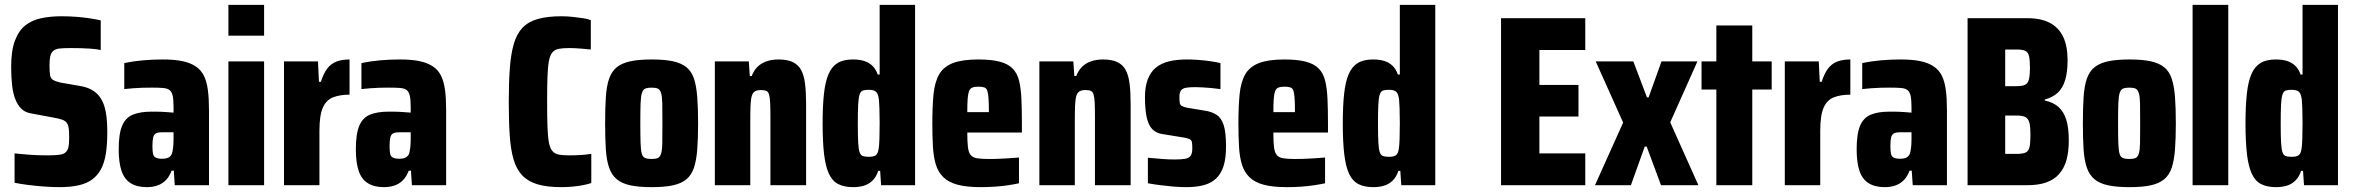

<svg xmlns="http://www.w3.org/2000/svg" viewBox="-20 -763 9693 791"><path d="M224 8Q196 8 162 5.5Q128 3 96.5 -1Q65 -5 40 -10V-131Q70 -128 95.5 -126Q121 -124 142 -123.5Q163 -123 179 -123Q206 -123 225 -125.5Q244 -128 252 -137Q258 -143 260.5 -151.5Q263 -160 264 -171.5Q265 -183 265 -197Q265 -221 263 -235Q261 -249 254.5 -257.5Q248 -266 234.5 -270.5Q221 -275 198 -279L107 -296Q84 -300 69 -314Q54 -328 44 -352Q34 -376 30 -410Q26 -444 26 -488Q26 -554 41.5 -595.5Q57 -637 84.5 -658.5Q112 -680 150 -688Q188 -696 233 -696Q267 -696 297 -693.5Q327 -691 353 -687Q379 -683 395 -679V-557Q375 -561 354 -562.5Q333 -564 312.5 -564.5Q292 -565 270 -565Q241 -565 224 -563Q207 -561 198 -552Q190 -544 187 -531Q184 -518 184 -493Q184 -469 186 -455Q188 -441 197.5 -434.5Q207 -428 228 -423L309 -409Q333 -405 351 -396.5Q369 -388 383 -373.5Q397 -359 407 -334Q412 -321 415.5 -303Q419 -285 420.5 -263.5Q422 -242 422 -217Q422 -167 416 -129.5Q410 -92 396 -66Q382 -40 359.5 -23.5Q337 -7 303.5 0.5Q270 8 224 8Z M585 8Q544 8 518 -8.5Q492 -25 480.5 -59.5Q469 -94 469 -148Q469 -211 483 -244.5Q497 -278 527 -290.5Q557 -303 604 -303Q613 -303 623.5 -303Q634 -303 645 -302.5Q656 -302 668.5 -301Q681 -300 695 -299V-322Q695 -351 691.5 -367.5Q688 -384 679 -391.5Q670 -399 652 -400.5Q634 -402 606 -402Q587 -402 567.5 -401.5Q548 -401 529.5 -399.5Q511 -398 492 -396V-503Q529 -511 569 -514.5Q609 -518 651 -518Q699 -518 732 -511Q765 -504 787 -489Q809 -474 820.5 -450Q832 -426 836.5 -391.5Q841 -357 841 -310V0H700L696 -60H687Q678 -36 663.5 -21Q649 -6 629 1Q609 8 585 8ZM648 -109Q659 -109 666.5 -111Q674 -113 679.5 -117.5Q685 -122 688 -129Q691 -138 693 -153.5Q695 -169 695 -190V-218H648Q631 -218 622.5 -213.5Q614 -209 611 -196.5Q608 -184 608 -161Q608 -140 610.5 -129Q613 -118 622 -113.5Q631 -109 648 -109Z M921 -616V-743H1068V-616ZM921 0V-510H1068V0Z M1150 0V-510H1290L1294 -426H1302Q1313 -461 1328.5 -481Q1344 -501 1366.5 -509.5Q1389 -518 1420 -518V-373Q1380 -373 1352 -362Q1324 -351 1310 -319.5Q1296 -288 1296 -224V0Z M1562 8Q1521 8 1495 -8.5Q1469 -25 1457.5 -59.5Q1446 -94 1446 -148Q1446 -211 1460 -244.5Q1474 -278 1504 -290.5Q1534 -303 1581 -303Q1590 -303 1600.5 -303Q1611 -303 1622 -302.5Q1633 -302 1645.5 -301Q1658 -300 1672 -299V-322Q1672 -351 1668.5 -367.5Q1665 -384 1656 -391.5Q1647 -399 1629 -400.5Q1611 -402 1583 -402Q1564 -402 1544.5 -401.5Q1525 -401 1506.5 -399.5Q1488 -398 1469 -396V-503Q1506 -511 1546 -514.5Q1586 -518 1628 -518Q1676 -518 1709 -511Q1742 -504 1764 -489Q1786 -474 1797.5 -450Q1809 -426 1813.5 -391.5Q1818 -357 1818 -310V0H1677L1673 -60H1664Q1655 -36 1640.5 -21Q1626 -6 1606 1Q1586 8 1562 8ZM1625 -109Q1636 -109 1643.5 -111Q1651 -113 1656.5 -117.5Q1662 -122 1665 -129Q1668 -138 1670 -153.5Q1672 -169 1672 -190V-218H1625Q1608 -218 1599.5 -213.5Q1591 -209 1588 -196.5Q1585 -184 1585 -161Q1585 -140 1587.5 -129Q1590 -118 1599 -113.5Q1608 -109 1625 -109Z M2293 8Q2234 8 2195 -3.5Q2156 -15 2132 -40Q2108 -65 2096 -105.5Q2084 -146 2080 -205Q2076 -264 2076 -344Q2076 -424 2080.5 -483Q2085 -542 2097 -583Q2109 -624 2133 -649Q2157 -674 2196.5 -685Q2236 -696 2293 -696Q2316 -696 2339 -693.5Q2362 -691 2382 -688Q2402 -685 2414 -680V-559Q2394 -561 2377.5 -562.5Q2361 -564 2348 -564.5Q2335 -565 2325 -565Q2300 -565 2283 -562Q2266 -559 2256 -547.5Q2246 -536 2241.5 -512Q2237 -488 2235.5 -447.5Q2234 -407 2234 -344Q2234 -281 2235.5 -240Q2237 -199 2241.5 -175.5Q2246 -152 2256 -140.5Q2266 -129 2282.5 -126Q2299 -123 2325 -123Q2352 -123 2374.5 -124.5Q2397 -126 2416 -129V-9Q2402 -4 2381 0Q2360 4 2337 6Q2314 8 2293 8Z M2665 8Q2612 8 2577 0.5Q2542 -7 2521 -24.5Q2500 -42 2489.5 -72Q2479 -102 2476 -147Q2473 -192 2473 -255Q2473 -318 2476 -363.5Q2479 -409 2489.5 -439Q2500 -469 2521 -486Q2542 -503 2577 -510.5Q2612 -518 2665 -518Q2718 -518 2752.5 -510.5Q2787 -503 2808 -486Q2829 -469 2839 -439Q2849 -409 2852.5 -363.5Q2856 -318 2856 -255Q2856 -192 2852.5 -147Q2849 -102 2839 -72Q2829 -42 2808 -24.5Q2787 -7 2752.5 0.5Q2718 8 2665 8ZM2664 -108Q2681 -108 2690 -112Q2699 -116 2703.5 -130Q2708 -144 2708.5 -174Q2709 -204 2709 -255Q2709 -306 2708.5 -335.5Q2708 -365 2703.5 -379.5Q2699 -394 2690 -398Q2681 -402 2664 -402Q2648 -402 2638.5 -398Q2629 -394 2624.5 -379.5Q2620 -365 2619 -335.5Q2618 -306 2618 -255Q2618 -204 2619 -174Q2620 -144 2624 -130Q2628 -116 2638 -112Q2648 -108 2664 -108Z M2925 0V-510H3065L3069 -450H3077Q3086 -473 3100.5 -487.5Q3115 -502 3137 -510Q3159 -518 3187 -518Q3223 -518 3245.5 -507.5Q3268 -497 3280 -475.5Q3292 -454 3296.5 -419Q3301 -384 3301 -335V0H3154V-277Q3154 -316 3153 -338.5Q3152 -361 3148.5 -373Q3145 -385 3137 -388.5Q3129 -392 3115 -392Q3099 -392 3090 -386.5Q3081 -381 3077 -367Q3073 -353 3072 -327.5Q3071 -302 3071 -260V0Z M3495 8Q3458 8 3433.5 -4.5Q3409 -17 3395 -47Q3381 -77 3375 -128Q3369 -179 3369 -255Q3369 -326 3374.5 -376.5Q3380 -427 3393.5 -458Q3407 -489 3431 -503.5Q3455 -518 3494 -518Q3520 -518 3539.5 -512Q3559 -506 3573.5 -492.5Q3588 -479 3596 -456H3604V-743H3750V0H3610L3606 -59H3598Q3590 -34 3574.5 -19Q3559 -4 3539 2Q3519 8 3495 8ZM3560 -117Q3579 -117 3588 -123.5Q3597 -130 3600 -151Q3602 -163 3603 -190Q3604 -217 3604 -256Q3604 -293 3603 -317Q3602 -341 3601 -352Q3598 -377 3589 -385Q3580 -393 3559 -393Q3543 -393 3534.5 -390Q3526 -387 3521.5 -374Q3517 -361 3515.5 -333Q3514 -305 3514 -255Q3514 -205 3515.5 -176.5Q3517 -148 3521.5 -135.5Q3526 -123 3535 -120Q3544 -117 3560 -117Z M4021 8Q3962 8 3925 -2Q3888 -12 3866.5 -33Q3845 -54 3835.5 -85Q3826 -116 3823.5 -158.5Q3821 -201 3821 -254Q3821 -325 3826 -375Q3831 -425 3849 -456.5Q3867 -488 3905.5 -503Q3944 -518 4011 -518Q4064 -518 4098.5 -509Q4133 -500 4152 -480.5Q4171 -461 4178.5 -430Q4186 -399 4188 -355.5Q4190 -312 4190 -254V-217H3965Q3965 -180 3967.5 -158Q3970 -136 3978.5 -125Q3987 -114 4005 -111Q4023 -108 4055 -108Q4070 -108 4088 -108.5Q4106 -109 4129 -110.5Q4152 -112 4178 -114V-8Q4160 -4 4134.5 0Q4109 4 4079.5 6Q4050 8 4021 8ZM4054 -288V-301Q4054 -337 4052.5 -358Q4051 -379 4047.5 -389.5Q4044 -400 4034.5 -403Q4025 -406 4011 -406Q3995 -406 3985.5 -402Q3976 -398 3972 -387Q3968 -376 3966.5 -355Q3965 -334 3965 -301H4064Z M4262 0V-510H4402L4406 -450H4414Q4423 -473 4437.5 -487.5Q4452 -502 4474 -510Q4496 -518 4524 -518Q4560 -518 4582.5 -507.5Q4605 -497 4617 -475.5Q4629 -454 4633.5 -419Q4638 -384 4638 -335V0H4491V-277Q4491 -316 4490 -338.5Q4489 -361 4485.5 -373Q4482 -385 4474 -388.5Q4466 -392 4452 -392Q4436 -392 4427 -386.5Q4418 -381 4414 -367Q4410 -353 4409 -327.5Q4408 -302 4408 -260V0Z M4867 8Q4842 8 4813 5.5Q4784 3 4757 -0.5Q4730 -4 4709 -8V-113Q4726 -112 4740.5 -110.5Q4755 -109 4768.5 -108Q4782 -107 4795 -106.5Q4808 -106 4819 -106Q4848 -106 4863.5 -109Q4879 -112 4885.5 -121.5Q4892 -131 4892 -151Q4892 -168 4890.5 -177Q4889 -186 4880.5 -190Q4872 -194 4853 -197L4767 -211Q4742 -215 4726.5 -231.5Q4711 -248 4704 -280.5Q4697 -313 4697 -363Q4697 -406 4708.5 -436Q4720 -466 4741.5 -484Q4763 -502 4795 -510Q4827 -518 4870 -518Q4893 -518 4919 -516Q4945 -514 4968.5 -510.5Q4992 -507 5008 -503V-396Q4987 -399 4968.5 -400.5Q4950 -402 4934 -403Q4918 -404 4904 -404Q4880 -404 4866 -401.5Q4852 -399 4845.5 -390.5Q4839 -382 4839 -364Q4839 -347 4840.5 -338.5Q4842 -330 4849.5 -326Q4857 -322 4872 -319L4944 -307Q4972 -303 4992 -290Q5012 -277 5021.5 -247Q5031 -217 5031 -159Q5031 -110 5020.5 -78Q5010 -46 4989.5 -27Q4969 -8 4938.5 0Q4908 8 4867 8Z M5282 8Q5223 8 5186 -2Q5149 -12 5127.5 -33Q5106 -54 5096.5 -85Q5087 -116 5084.5 -158.5Q5082 -201 5082 -254Q5082 -325 5087 -375Q5092 -425 5110 -456.5Q5128 -488 5166.5 -503Q5205 -518 5272 -518Q5325 -518 5359.5 -509Q5394 -500 5413 -480.5Q5432 -461 5439.5 -430Q5447 -399 5449 -355.5Q5451 -312 5451 -254V-217H5226Q5226 -180 5228.5 -158Q5231 -136 5239.5 -125Q5248 -114 5266 -111Q5284 -108 5316 -108Q5331 -108 5349 -108.5Q5367 -109 5390 -110.5Q5413 -112 5439 -114V-8Q5421 -4 5395.5 0Q5370 4 5340.5 6Q5311 8 5282 8ZM5315 -288V-301Q5315 -337 5313.5 -358Q5312 -379 5308.5 -389.5Q5305 -400 5295.5 -403Q5286 -406 5272 -406Q5256 -406 5246.5 -402Q5237 -398 5233 -387Q5229 -376 5227.5 -355Q5226 -334 5226 -301H5325Z M5638 8Q5601 8 5576.5 -4.5Q5552 -17 5538 -47Q5524 -77 5518 -128Q5512 -179 5512 -255Q5512 -326 5517.5 -376.5Q5523 -427 5536.5 -458Q5550 -489 5574 -503.5Q5598 -518 5637 -518Q5663 -518 5682.5 -512Q5702 -506 5716.5 -492.5Q5731 -479 5739 -456H5747V-743H5893V0H5753L5749 -59H5741Q5733 -34 5717.5 -19Q5702 -4 5682 2Q5662 8 5638 8ZM5703 -117Q5722 -117 5731 -123.5Q5740 -130 5743 -151Q5745 -163 5746 -190Q5747 -217 5747 -256Q5747 -293 5746 -317Q5745 -341 5744 -352Q5741 -377 5732 -385Q5723 -393 5702 -393Q5686 -393 5677.5 -390Q5669 -387 5664.5 -374Q5660 -361 5658.5 -333Q5657 -305 5657 -255Q5657 -205 5658.5 -176.5Q5660 -148 5664.5 -135.5Q5669 -123 5678 -120Q5687 -117 5703 -117Z M6164 0V-688H6511V-557H6322V-413H6483V-283H6322V-131H6511V0Z M6551 0 6667 -258 6554 -510H6709L6765 -362H6772L6825 -510H6973L6861 -259L6977 0H6823L6764 -159H6756L6699 0Z M7051 0V-394H6990V-510H7051V-658H7199V-510H7279V-394H7199V0Z M7333 0V-510H7473L7477 -426H7485Q7496 -461 7511.5 -481Q7527 -501 7549.5 -509.5Q7572 -518 7603 -518V-373Q7563 -373 7535 -362Q7507 -351 7493 -319.5Q7479 -288 7479 -224V0Z M7745 8Q7704 8 7678 -8.5Q7652 -25 7640.5 -59.5Q7629 -94 7629 -148Q7629 -211 7643 -244.5Q7657 -278 7687 -290.5Q7717 -303 7764 -303Q7773 -303 7783.5 -303Q7794 -303 7805 -302.5Q7816 -302 7828.5 -301Q7841 -300 7855 -299V-322Q7855 -351 7851.5 -367.5Q7848 -384 7839 -391.5Q7830 -399 7812 -400.5Q7794 -402 7766 -402Q7747 -402 7727.5 -401.5Q7708 -401 7689.5 -399.5Q7671 -398 7652 -396V-503Q7689 -511 7729 -514.5Q7769 -518 7811 -518Q7859 -518 7892 -511Q7925 -504 7947 -489Q7969 -474 7980.5 -450Q7992 -426 7996.5 -391.5Q8001 -357 8001 -310V0H7860L7856 -60H7847Q7838 -36 7823.5 -21Q7809 -6 7789 1Q7769 8 7745 8ZM7808 -109Q7819 -109 7826.5 -111Q7834 -113 7839.5 -117.5Q7845 -122 7848 -129Q7851 -138 7853 -153.5Q7855 -169 7855 -190V-218H7808Q7791 -218 7782.5 -213.5Q7774 -209 7771 -196.5Q7768 -184 7768 -161Q7768 -140 7770.5 -129Q7773 -118 7782 -113.5Q7791 -109 7808 -109Z M8086 0V-688H8333Q8389 -688 8425.5 -668.5Q8462 -649 8480 -611Q8498 -573 8498 -515Q8498 -466 8488 -433Q8478 -400 8457.5 -381Q8437 -362 8404 -353V-349Q8440 -341 8461 -322Q8482 -303 8492.5 -270Q8503 -237 8503 -184Q8503 -138 8493.5 -104Q8484 -70 8463.5 -46.5Q8443 -23 8410.5 -11.5Q8378 0 8332 0ZM8241 -129H8288Q8314 -129 8326 -135Q8338 -141 8341.5 -158.5Q8345 -176 8345 -208Q8345 -239 8341 -256Q8337 -273 8325.5 -280Q8314 -287 8288 -287H8241ZM8241 -408H8287Q8312 -408 8323.5 -414Q8335 -420 8339 -437Q8343 -454 8343 -483Q8343 -514 8339.5 -530.5Q8336 -547 8325 -553Q8314 -559 8287 -559H8241Z M8753 8Q8700 8 8665 0.5Q8630 -7 8609 -24.5Q8588 -42 8577.5 -72Q8567 -102 8564 -147Q8561 -192 8561 -255Q8561 -318 8564 -363.5Q8567 -409 8577.5 -439Q8588 -469 8609 -486Q8630 -503 8665 -510.5Q8700 -518 8753 -518Q8806 -518 8840.5 -510.5Q8875 -503 8896 -486Q8917 -469 8927 -439Q8937 -409 8940.5 -363.5Q8944 -318 8944 -255Q8944 -192 8940.5 -147Q8937 -102 8927 -72Q8917 -42 8896 -24.5Q8875 -7 8840.5 0.5Q8806 8 8753 8ZM8752 -108Q8769 -108 8778 -112Q8787 -116 8791.5 -130Q8796 -144 8796.5 -174Q8797 -204 8797 -255Q8797 -306 8796.5 -335.5Q8796 -365 8791.5 -379.5Q8787 -394 8778 -398Q8769 -402 8752 -402Q8736 -402 8726.5 -398Q8717 -394 8712.5 -379.5Q8708 -365 8707 -335.5Q8706 -306 8706 -255Q8706 -204 8707 -174Q8708 -144 8712 -130Q8716 -116 8726 -112Q8736 -108 8752 -108Z M9013 0V-743H9160V0Z M9357 8Q9320 8 9295.5 -4.5Q9271 -17 9257 -47Q9243 -77 9237 -128Q9231 -179 9231 -255Q9231 -326 9236.5 -376.5Q9242 -427 9255.5 -458Q9269 -489 9293 -503.5Q9317 -518 9356 -518Q9382 -518 9401.5 -512Q9421 -506 9435.5 -492.5Q9450 -479 9458 -456H9466V-743H9612V0H9472L9468 -59H9460Q9452 -34 9436.5 -19Q9421 -4 9401 2Q9381 8 9357 8ZM9422 -117Q9441 -117 9450 -123.5Q9459 -130 9462 -151Q9464 -163 9465 -190Q9466 -217 9466 -256Q9466 -293 9465 -317Q9464 -341 9463 -352Q9460 -377 9451 -385Q9442 -393 9421 -393Q9405 -393 9396.5 -390Q9388 -387 9383.5 -374Q9379 -361 9377.5 -333Q9376 -305 9376 -255Q9376 -205 9377.5 -176.5Q9379 -148 9383.5 -135.5Q9388 -123 9397 -120Q9406 -117 9422 -117Z"/></svg>

Font: Saira Condensed ExtraBold
Style: Regular
Weight: 800
Width: 3
Designer: Hector Gatti with collaboration of the Omnibus-Type team
Foundry: Omnibus-Type
Version: Version 1.101